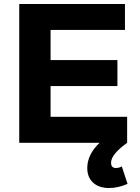

<svg xmlns="http://www.w3.org/2000/svg" viewBox="-20 -720 708 968"><path d="M594 119 623 207Q575 228 530 228Q479 228 449.5 201Q420 174 420 127Q420 59 482 0H77V-700H610V-569H235V-417H572V-286H235V-131H621V0Q540 58 540 100Q540 127 564 127Q581 127 594 119Z"/></svg>

Font: Montserrat-Arabic SemiBold
Style: Regular
Weight: 600
Designer: Mohamed Gaber
Foundry: Kief Type Foundry
Version: Version 5.008;PS 005.008;hotconv 1.0.88;makeotf.lib2.5.64775